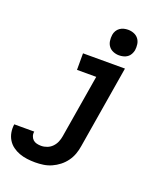

<svg xmlns="http://www.w3.org/2000/svg" viewBox="-245 -876 1017 1200"><g transform="rotate(20 264.0 -276.0)"><path d="M133 213Q106 213 79 209.5Q52 206 27.5 197Q3 188 -17.5 173Q-38 158 -51.5 136Q-65 114 -69.5 87.5Q-74 61 -70 34Q-70 34 -69.5 34Q-69 34 -69 34H63Q63 34 63 34Q63 34 63 34Q60 49 64.5 63Q69 77 79 86.5Q89 96 103.5 99.5Q118 103 133 103Q153 103 172.5 95.5Q192 88 206.5 73Q221 58 229 39Q237 20 240 1L310 -420H182V-530H461L370 19Q366 46 356.5 72.5Q347 99 330 122.5Q313 146 290 164Q267 182 241 193.5Q215 205 187.5 209Q160 213 133 213ZM397 -595Q377 -595 358.5 -602.5Q340 -610 328.5 -625Q317 -640 314 -660Q311 -680 314 -701Q316 -715 323.5 -728Q331 -741 343 -749.5Q355 -758 369 -761.5Q383 -765 397 -765Q418 -765 436.5 -757.5Q455 -750 466.5 -735Q478 -720 481 -700Q484 -680 481 -659Q478 -645 471 -632Q464 -619 452 -610.5Q440 -602 425.5 -598.5Q411 -595 397 -595Z"/></g></svg>

Font: Iosevka Curly XBdEx
Style: Italic
Weight: 800
Width: 7
Italic angle: -9°
Monospace: yes
Designer: Belleve Invis
Foundry: Belleve Invis
Version: Version 11.1.0; ttfautohint (v1.8.3)